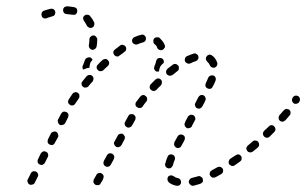

<svg xmlns="http://www.w3.org/2000/svg" viewBox="-20 -578 976 612"><path d="M551 13Q556 10 557 5Q557 2 557 0Q556 -3 555 -5Q554 -7 552 -8Q550 -10 547 -10Q539 -12 534 -16Q530 -19 525 -19Q520 -19 516 -15Q515 -13 514 -10Q513 -8 514 -6Q514 -3 515 -1Q516 1 518 3Q527 11 542 14Q547 15 551 13ZM626 2Q628 -3 626 -8Q626 -10 624 -12Q622 -14 620 -15Q618 -16 615 -17Q613 -17 611 -16Q601 -13 592 -11Q587 -10 584 -5Q581 -1 582 4Q583 6 584 8Q586 10 588 12Q590 13 592 14Q595 14 597 14Q607 11 618 8Q623 6 626 2ZM303 2Q303 2 303 2L301 6Q299 11 294 12Q289 13 284 11Q280 8 278 4Q277 -1 279 -6L287 -20Q289 -25 294 -26Q299 -28 304 -25Q306 -24 308 -22Q309 -20 310 -18Q311 -16 310 -13Q310 -11 309 -8L304 2Q303 2 303 2ZM101 -24Q99 -29 95 -31Q93 -32 90 -32Q88 -32 85 -32Q83 -31 81 -29Q79 -28 78 -25L69 -7Q66 -3 68 2Q69 7 74 10Q79 12 84 10Q89 9 91 4L100 -14Q103 -19 101 -24ZM691 -31Q692 -36 690 -40Q688 -43 686 -44Q684 -46 682 -46Q680 -47 677 -46Q675 -46 673 -45Q664 -40 655 -35Q653 -34 651 -32Q650 -30 649 -28Q648 -25 648 -23Q649 -21 650 -18Q652 -14 657 -12Q662 -11 667 -13Q676 -18 685 -23Q690 -26 691 -31ZM506 -52Q507 -50 508 -47Q509 -45 511 -44Q513 -42 515 -42Q520 -40 525 -43Q529 -46 531 -51Q533 -59 537 -69Q539 -73 537 -78Q535 -83 530 -85Q528 -86 525 -86Q523 -86 520 -85Q518 -84 516 -82Q515 -80 514 -78Q509 -67 507 -57Q506 -55 506 -52ZM344 -81Q342 -85 338 -88Q336 -89 333 -89Q331 -90 328 -89Q326 -88 324 -87Q322 -85 321 -83L311 -65Q309 -60 310 -55Q312 -50 316 -48Q318 -47 321 -46Q323 -46 326 -47Q328 -48 330 -49Q332 -51 333 -53L343 -71Q345 -76 344 -81ZM749 -67Q750 -69 750 -71Q751 -74 750 -76Q750 -79 748 -81Q745 -85 740 -86Q735 -86 731 -83Q722 -77 714 -72Q710 -69 709 -64Q708 -58 711 -54Q712 -52 715 -51Q717 -49 719 -49Q722 -49 724 -49Q726 -50 728 -51Q737 -57 745 -63Q747 -65 749 -67ZM133 -87Q132 -92 127 -94Q122 -97 117 -95Q113 -93 110 -89L101 -70Q100 -68 100 -66Q99 -63 100 -61Q101 -59 102 -57Q104 -55 106 -54Q111 -51 116 -53Q121 -55 123 -59L132 -77Q135 -82 133 -87ZM806 -117Q806 -122 803 -126Q801 -128 799 -129Q797 -130 794 -130Q792 -130 790 -130Q787 -129 785 -127Q778 -121 770 -114Q768 -113 767 -110Q766 -108 765 -106Q765 -103 766 -101Q767 -98 768 -97Q771 -93 777 -92Q782 -92 786 -95Q794 -102 802 -108Q806 -112 806 -117ZM535 -120Q535 -117 535 -115Q536 -113 538 -111Q539 -109 541 -108Q546 -105 551 -107Q556 -108 558 -113L568 -131Q569 -133 569 -136Q570 -138 569 -141Q568 -143 567 -145Q565 -147 563 -148Q558 -150 553 -149Q548 -147 546 -143L536 -125Q535 -122 535 -120ZM378 -138Q378 -141 378 -143Q377 -145 375 -147Q374 -149 372 -151Q367 -153 362 -151Q357 -150 355 -145L345 -127Q344 -125 343 -123Q343 -120 344 -118Q345 -115 346 -114Q348 -112 350 -110Q355 -108 359 -109Q364 -111 367 -115L377 -134Q378 -136 378 -138ZM165 -150Q164 -155 159 -158Q155 -160 150 -158Q145 -157 142 -152L133 -134Q131 -129 132 -124Q134 -119 139 -117Q143 -115 148 -116Q153 -118 155 -123L165 -141Q167 -145 165 -150ZM858 -166Q858 -171 854 -175Q851 -179 846 -179Q840 -179 837 -175Q830 -168 822 -161Q818 -157 818 -152Q818 -147 822 -143Q825 -139 831 -139Q836 -139 840 -143Q847 -150 854 -157Q858 -161 858 -166ZM570 -189V-187Q568 -185 568 -183Q568 -180 569 -178Q569 -175 571 -174Q573 -172 575 -170Q579 -168 584 -170Q589 -171 592 -176V-177L601 -194Q604 -198 602 -203Q601 -208 596 -211Q594 -212 591 -212Q589 -212 586 -212Q584 -211 582 -209Q580 -208 579 -206ZM412 -201Q412 -203 412 -206Q411 -208 409 -210Q408 -212 406 -213Q401 -215 396 -214Q391 -213 389 -208L379 -190Q378 -188 377 -185Q377 -183 378 -180Q378 -178 380 -176Q382 -174 384 -173Q388 -170 393 -172Q398 -173 401 -178L411 -196Q412 -198 412 -201ZM198 -214Q196 -219 191 -221Q187 -223 182 -222Q177 -220 175 -216L165 -197Q163 -193 165 -188Q166 -183 171 -180Q175 -178 180 -180Q185 -181 188 -186L197 -204Q199 -209 198 -214ZM906 -220Q906 -225 902 -228Q900 -230 897 -230Q895 -231 893 -231Q890 -231 888 -229Q886 -228 884 -226Q878 -219 871 -211Q869 -209 869 -207Q868 -205 868 -202Q868 -200 869 -197Q870 -195 872 -193Q876 -190 881 -190Q886 -191 890 -195Q897 -203 903 -210Q907 -214 906 -220ZM610 -264 603 -250Q602 -248 601 -246Q601 -243 602 -241Q603 -238 604 -236Q606 -235 608 -233Q613 -231 617 -232Q622 -234 625 -239L632 -252L634 -257Q637 -261 635 -266Q634 -271 629 -274Q625 -276 620 -275Q615 -273 612 -268ZM449 -259Q449 -262 449 -264Q449 -267 447 -269Q446 -271 444 -272Q440 -276 435 -275Q430 -274 427 -270Q420 -261 414 -253Q411 -249 412 -243Q413 -238 418 -236Q420 -234 422 -234Q425 -233 427 -234Q429 -234 431 -235Q434 -237 435 -239Q440 -247 447 -255Q448 -257 449 -259ZM233 -274Q233 -279 228 -282Q224 -285 219 -284Q214 -283 211 -279Q204 -269 199 -261Q198 -259 197 -256Q197 -254 197 -252Q198 -249 199 -247Q201 -245 203 -244Q207 -241 212 -242Q217 -243 220 -248Q225 -256 231 -264Q234 -268 233 -274ZM936 -260Q936 -262 936 -264Q935 -267 933 -269Q932 -271 930 -272Q925 -274 920 -273Q915 -271 913 -267L912 -265Q911 -263 911 -261Q910 -258 911 -256Q912 -253 913 -252Q915 -250 917 -248Q922 -246 927 -248Q932 -249 934 -254L935 -255Q936 -257 936 -260ZM496 -315Q497 -320 493 -324Q489 -328 484 -328Q479 -328 475 -324Q468 -317 460 -309Q457 -306 457 -301Q457 -295 461 -292Q465 -288 470 -288Q475 -288 479 -292Q485 -299 493 -306Q496 -310 496 -315ZM635 -303Q637 -298 642 -296Q646 -294 651 -295Q656 -297 658 -302Q664 -312 667 -321Q668 -323 668 -326Q668 -328 667 -331Q666 -333 664 -335Q663 -337 660 -337Q656 -339 651 -337Q646 -335 644 -331Q641 -323 636 -313Q634 -308 635 -303ZM278 -327Q278 -333 274 -336Q270 -340 265 -339Q260 -339 256 -335Q249 -327 243 -319Q239 -315 240 -310Q240 -305 244 -302Q246 -300 248 -299Q251 -299 253 -299Q256 -299 258 -300Q260 -301 262 -303Q268 -311 275 -318Q278 -322 278 -327ZM550 -359Q551 -365 548 -369Q545 -373 540 -374Q535 -375 531 -372Q523 -366 514 -359Q512 -357 511 -355Q510 -353 509 -350Q509 -348 510 -345Q510 -343 512 -341Q514 -339 516 -338Q518 -337 520 -337Q523 -336 525 -337Q528 -338 530 -339Q538 -346 545 -351Q550 -354 550 -359ZM478 -350Q474 -352 472 -357Q470 -361 472 -366Q476 -375 478 -384Q479 -389 484 -392Q488 -394 493 -393Q498 -392 501 -387Q503 -383 502 -378Q501 -377 500 -376Q495 -372 491 -366Q488 -360 487 -353Q487 -352 487 -350Q486 -350 484 -350Q481 -350 478 -350ZM328 -377Q328 -382 324 -386Q321 -390 316 -390Q311 -390 307 -387Q299 -380 292 -372Q288 -369 288 -363Q288 -358 292 -355Q295 -351 300 -351Q306 -351 309 -354Q317 -362 324 -368Q328 -372 328 -377ZM250 -358Q248 -357 246 -356Q243 -358 243 -362Q242 -366 244 -369L245 -371Q248 -379 251 -387Q253 -392 258 -394Q263 -396 268 -395Q270 -394 272 -392Q274 -390 275 -387Q271 -383 268 -378Q266 -371 265 -364Q265 -363 266 -362Q265 -362 264 -362Q256 -361 250 -358ZM656 -363Q661 -361 665 -363Q670 -365 672 -370Q674 -375 672 -379Q670 -386 666 -391Q662 -397 656 -401Q654 -403 652 -403Q650 -404 647 -404Q645 -403 643 -402Q640 -401 639 -399Q636 -395 636 -390Q637 -385 641 -381Q646 -377 649 -370Q651 -365 656 -363ZM611 -389Q614 -394 612 -399Q612 -401 610 -403Q608 -405 606 -406Q604 -407 602 -408Q599 -408 597 -407Q587 -404 576 -399Q571 -397 570 -392Q568 -387 570 -382Q572 -378 577 -376Q582 -374 587 -376Q596 -381 604 -383Q609 -385 611 -389ZM382 -421Q383 -426 380 -430Q377 -434 372 -435Q367 -436 363 -433Q355 -427 346 -420Q342 -417 341 -412Q341 -407 344 -403Q347 -399 352 -398Q357 -397 361 -401Q370 -407 377 -413Q382 -416 382 -421ZM488 -419Q493 -417 498 -419Q502 -421 505 -426Q507 -430 505 -435Q502 -442 498 -447Q494 -452 489 -457Q485 -460 480 -459Q474 -459 471 -455Q468 -451 469 -445Q469 -440 473 -437Q479 -433 481 -426Q483 -421 488 -419ZM266 -424Q269 -420 274 -419Q279 -419 283 -422Q287 -425 288 -430Q290 -441 290 -452Q290 -457 286 -461Q283 -465 278 -465Q272 -465 269 -461Q265 -458 265 -452Q265 -443 263 -433Q263 -428 266 -424ZM444 -449Q446 -453 445 -458Q444 -463 439 -466Q435 -469 430 -467Q420 -465 409 -460Q404 -458 402 -453Q400 -448 402 -443Q404 -439 409 -437Q414 -435 419 -437Q428 -441 436 -443Q441 -444 444 -449ZM264 -490Q269 -488 274 -490Q276 -491 278 -493Q279 -495 280 -497Q281 -500 281 -502Q281 -504 280 -507Q275 -518 267 -527Q264 -531 258 -531Q253 -532 249 -528Q245 -525 245 -520Q245 -515 248 -511Q253 -504 257 -496Q259 -492 264 -490ZM147 -526Q150 -527 152 -528Q154 -530 155 -532Q156 -534 156 -537Q157 -539 156 -541Q155 -546 150 -549Q145 -551 141 -550Q133 -548 126 -546Q122 -544 120 -544Q115 -542 113 -537Q111 -532 113 -528Q113 -525 115 -523Q117 -522 119 -520Q121 -519 124 -519Q126 -519 129 -520Q130 -521 134 -522Q140 -524 147 -526ZM221 -532Q225 -535 226 -540Q227 -545 225 -550Q222 -554 217 -555Q206 -557 194 -558Q192 -558 189 -557Q187 -556 185 -555Q183 -553 182 -551Q181 -548 181 -546Q181 -541 184 -537Q188 -533 193 -533Q203 -532 212 -531Q217 -530 221 -532Z"/></svg>

Font: FRB American Cursive Guidelines Dashed
Style: Italic
Weight: 400
Italic angle: -25°
Version: Version 2.0;Modular Font Editor K font №1